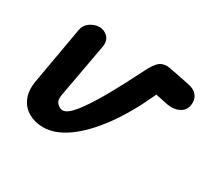

<svg xmlns="http://www.w3.org/2000/svg" viewBox="-106 -668 907 835"><g transform="rotate(30 347.5 -250.0)"><path d="M184 0.5Q143 0.5 110.8 -17.8Q78.5 -36 63.2 -72Q48 -108 57.5 -160L107.5 -444Q112.5 -471 134.8 -485.5Q157 -500 179 -500Q204.5 -500 222 -482Q239.5 -464 234 -432L184.5 -160.5Q179.5 -132 193.5 -118.8Q207.5 -105.5 220.5 -105.5Q244.5 -105.5 278.2 -147.8Q312 -190 354.8 -265.5Q397.5 -341 447.5 -441Q463 -471 478.5 -485.5Q494 -500 520.5 -500Q523.5 -500 531.5 -498.5Q539.5 -497 563.8 -492.5Q588 -488 638 -477.5Q667 -472 681 -455.5Q695 -439 695 -418.5Q695 -381 667.2 -365Q639.5 -349 600.5 -356.5L540 -369L535.5 -358.5Q485 -248.5 425.8 -168Q366.5 -87.5 304.8 -43.5Q243 0.5 184 0.5Z"/></g></svg>

Font: Edu AU VIC WA NT Hand SemiBold
Style: Regular
Weight: 600
Version: Version 1.001